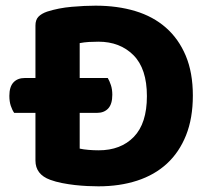

<svg xmlns="http://www.w3.org/2000/svg" viewBox="-20 -642 738 677"><path d="M327 15Q310 15 288.5 14Q267 13 244.5 10.5Q222 8 199 3.5Q176 -1 157 -8Q105 -27 105 -76V-244H30Q23 -254 18 -269Q13 -284 13 -304Q13 -336 27.5 -351.5Q42 -367 68 -367H105V-552Q105 -572 115.5 -583Q126 -594 146 -601Q187 -614 233 -618Q279 -622 317 -622Q394 -622 457 -603Q520 -584 565 -544.5Q610 -505 635 -445.5Q660 -386 660 -305Q660 -225 636 -165Q612 -105 568.5 -65Q525 -25 463.5 -5Q402 15 327 15ZM327 -495Q309 -495 293 -494Q277 -493 261 -490V-367H360Q366 -357 371 -342Q376 -327 376 -308Q376 -275 361.5 -259.5Q347 -244 322 -244H261V-118Q274 -115 292.5 -113.5Q311 -112 328 -112Q406 -112 452 -159.5Q498 -207 498 -303Q498 -400 450.5 -447.5Q403 -495 327 -495Z"/></svg>

Font: Baloo 2 Latin
Style: Bold
Weight: 400
Designer: Sarang Kulkarni and Ek Type
Foundry: Ek Type
Version: Version 1.001